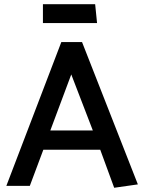

<svg xmlns="http://www.w3.org/2000/svg" viewBox="-20 -879 682 908"><path d="M419 -262H218L317 -527ZM270 -680 10 0H121L185 -171H454L520 9L632 -7L368 -680ZM183 -770H439L430 -859H183Z"/></svg>

Font: Catamaran SemiBold
Style: Regular
Weight: 600
Designer: Pria Ravichandran
Version: Version 2.000